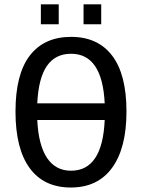

<svg xmlns="http://www.w3.org/2000/svg" viewBox="-20 -835 640 865"><path d="M549.8 -332.5Q549.8 -168 485.1 -79.1Q420.4 9.8 299.3 9.8Q177.7 9.8 113.8 -77.6Q49.8 -165 49.8 -332.5Q49.8 -501 114.5 -585Q179.2 -668.9 300.3 -668.9Q420.9 -668.9 485.4 -584.2Q549.8 -499.5 549.8 -332.5ZM299.8 -65.9Q441.9 -65.9 451.7 -294.4H147.9Q153.3 -181.2 191.9 -123.5Q230.5 -65.9 299.8 -65.9ZM300.3 -592.8Q229 -592.8 191.2 -537.8Q153.3 -482.9 147.9 -369.6H451.7Q440.9 -592.8 300.3 -592.8ZM356.4 -725.6V-815.4H436V-725.6ZM164.1 -725.6V-815.4H244.6V-725.6Z"/></svg>

Font: Cousine
Style: Regular
Weight: 400
Monospace: yes
Designer: Steve Matteson
Foundry: Ascender Corporation
Version: Version 1.20